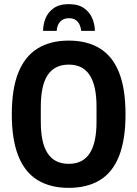

<svg xmlns="http://www.w3.org/2000/svg" viewBox="-20 -895 663 927"><path d="M312 12Q223 12 161.5 -25.5Q100 -63 68.5 -142Q37 -221 37 -343Q37 -466 68.5 -544.5Q100 -623 161.5 -661Q223 -699 312 -699Q401 -699 462.5 -661Q524 -623 555 -544.5Q586 -466 586 -343Q586 -221 555 -142Q524 -63 462.5 -25.5Q401 12 312 12ZM312 -104Q347 -104 372 -117Q397 -130 413.5 -155.5Q430 -181 438 -219Q446 -257 446 -307V-380Q446 -430 438 -468Q430 -506 413.5 -531.5Q397 -557 372 -570Q347 -583 312 -583Q277 -583 251.5 -570Q226 -557 209.5 -531.5Q193 -506 185 -468Q177 -430 177 -380V-307Q177 -257 185 -219Q193 -181 209.5 -155.5Q226 -130 251.5 -117Q277 -104 312 -104ZM188 -746Q188 -776 199.5 -805.5Q211 -835 238.5 -855Q266 -875 312 -875Q359 -875 386.5 -855Q414 -835 426 -805.5Q438 -776 438 -746H372Q371 -760 365 -774Q359 -788 347 -797.5Q335 -807 313 -807Q292 -807 279 -797.5Q266 -788 260 -774Q254 -760 254 -746Z"/></svg>

Font: Archivo Condensed
Style: Bold
Weight: 700
Width: 3
Designer: Hector Gatti
Foundry: Omnibus-Type
Version: Version 2.001